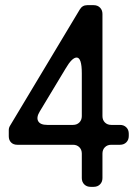

<svg xmlns="http://www.w3.org/2000/svg" viewBox="-20 -724 534 744"><path d="M297 -34V-129Q297 -144 287.5 -153.5Q278 -163 263 -163H47Q32 -163 23 -172Q14 -181 14 -196V-220Q14 -229 19 -237L289 -687Q299 -704 318 -704H343Q358 -704 367.5 -694.5Q377 -685 377 -670V-274Q377 -259 386.5 -249.5Q396 -240 411 -240H445Q460 -240 469.5 -230.5Q479 -221 479 -206V-197Q479 -182 469.5 -172.5Q460 -163 445 -163H411Q396 -163 386.5 -153.5Q377 -144 377 -129V-34Q377 -19 367.5 -9.5Q358 0 343 0H331Q316 0 306.5 -9.5Q297 -19 297 -34ZM163 -240H263Q278 -240 287.5 -249.5Q297 -259 297 -274V-440Q297 -501 277 -501Q259 -501 234 -458L134 -292Q120 -269 128 -254.5Q136 -240 163 -240Z"/></svg>

Font: Higure Gothic Medium
Style: Regular
Weight: 500
Designer: Yoshimichi Ohira
Foundry: Positype
Version: Version 1.000